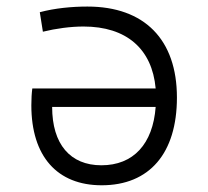

<svg xmlns="http://www.w3.org/2000/svg" viewBox="-20 -547 626 577"><path d="M285.6 9.8C429.2 9.8 511.7 -86.4 511.7 -253.9C511.7 -428.2 414.1 -527.3 242.7 -527.3C196.3 -527.3 145 -522.5 99.6 -510.3L108.9 -451.7C148.4 -461.4 192.4 -467.3 231 -467.3C359.9 -467.3 437 -400.4 447.8 -281.2H77.1C75.2 -267.6 74.2 -249.5 74.2 -230.5C74.2 -77.1 151.9 9.8 285.6 9.8ZM447.8 -225.6C439.5 -114.3 380.9 -50.3 284.7 -50.3C190.9 -50.3 136.7 -113.8 136.7 -225.6Z"/></svg>

Font: Cascadia Code PL Light
Style: Regular
Weight: 300
Monospace: yes
Designer: Aaron Bell
Foundry: Saja Typeworks
Version: Version 2404.023